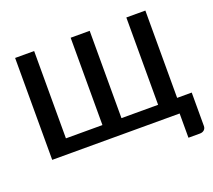

<svg xmlns="http://www.w3.org/2000/svg" viewBox="-144 -916 1423 1280"><g transform="rotate(-20 567.0 -275.5)"><path d="M1108 -103.5V133.5Q1108 151 1096.2 161.5Q1084.5 172 1065.5 172H984.5V0H80.5V-723H215.5V-103.5H474.5V-723H609.5V-103.5H869.5V-723H1004.5V-103.5Z"/></g></svg>

Font: Lato
Style: Bold
Weight: 700
Designer: Lukasz Dziedzic with Adam Twardoch and Botio Nikoltchev
Foundry: tyPoland Lukasz Dziedzic
Version: Version 2.010; 2014-09-01; http://www.latofonts.com/; ttfaut